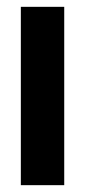

<svg xmlns="http://www.w3.org/2000/svg" viewBox="-20 -542 249 562"><path d="M41 0V-522H168V0Z"/></svg>

Font: Bricolage Grotesque 96pt ExtraBold 96pt SemiBold
Style: Regular
Weight: 600
Version: Version 1.001;gftools[0.9.33.dev8+g029e19f]